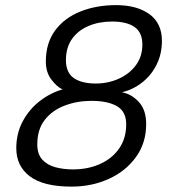

<svg xmlns="http://www.w3.org/2000/svg" viewBox="-20 -706 662 731"><path d="M252.5 4.5Q145.5 4.5 93.8 -34.5Q42 -73.5 42 -141.5Q42 -198.5 66.8 -244.5Q91.5 -290.5 131.8 -321.5Q172 -352.5 218 -365.5Q196.5 -375.5 175.5 -403.2Q154.5 -431 154.5 -471.5Q154.5 -542.5 190.2 -590.5Q226 -638.5 286.8 -662.5Q347.5 -686.5 422 -686.5Q501.5 -686.5 549 -652Q596.5 -617.5 596.5 -550.5Q596.5 -501 576.5 -460.5Q556.5 -420 522.2 -392.8Q488 -365.5 444.5 -354.5Q480 -348.5 508.2 -318.2Q536.5 -288 536.5 -233.5Q536.5 -161.5 497.5 -107.8Q458.5 -54 394 -24.8Q329.5 4.5 252.5 4.5ZM345 -388Q391 -388 431.5 -406Q472 -424 497 -457.2Q522 -490.5 522 -536.5Q522 -582 492.5 -603Q463 -624 406.5 -624Q357 -624 317.2 -607.2Q277.5 -590.5 254.2 -557.8Q231 -525 231 -477Q231 -429.5 261 -408.8Q291 -388 345 -388ZM257.5 -61Q314.5 -61 360.5 -81.5Q406.5 -102 433.5 -140.5Q460.5 -179 460.5 -232.5Q460.5 -281.5 425.2 -301.8Q390 -322 328.5 -322Q274 -322 226.8 -304.2Q179.5 -286.5 150.8 -250Q122 -213.5 122 -156.5Q122 -118.5 141.5 -97.8Q161 -77 192 -69Q223 -61 257.5 -61Z"/></svg>

Font: Grandstander Light
Style: Italic
Weight: 300
Italic angle: -15°
Designer: Tyler Finck
Foundry: Etcetera Type Co
Version: Version 1.200; ttfautohint (v1.8.3)